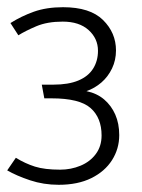

<svg xmlns="http://www.w3.org/2000/svg" viewBox="-20 -791 394 533"><path d="M155 -771Q109 -771 74 -758.5Q39 -746 9 -727L31 -693Q50 -705 80.5 -718Q111 -731 154 -731Q200 -731 226 -707.5Q252 -684 252 -650Q252 -622 238.5 -600.5Q225 -579 197.5 -567.5Q170 -556 128 -556H96L103 -518H123Q201 -518 231.5 -491Q262 -464 262 -415Q262 -385 246 -363.5Q230 -342 203.5 -331Q177 -320 147 -320Q104 -320 77 -328.5Q50 -337 24 -353L0 -318Q26 -303 63.5 -290.5Q101 -278 143 -278Q196 -278 233.5 -296.5Q271 -315 291 -346.5Q311 -378 311 -416Q311 -448 300 -473Q289 -498 269 -515Q249 -532 220 -538Q243 -546 261.5 -562Q280 -578 291 -601Q302 -624 302 -651Q302 -700 266 -735.5Q230 -771 155 -771Z"/></svg>

Font: Catamaran Thin ExtraLight
Style: Regular
Weight: 250
Version: Version 2.000